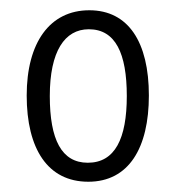

<svg xmlns="http://www.w3.org/2000/svg" viewBox="-20 -743 343 374"><path d="M270 -557C270 -661 230 -723 154 -723C77 -723 32 -660 32 -557C32 -453 73 -389 152 -389C231 -389 270 -455 270 -557ZM77 -556C77 -643 106 -686 153 -686C205 -686 227 -639 227 -556C227 -473 204 -426 151 -426C100 -426 77 -471 77 -556Z"/></svg>

Font: Noto Sans Armenian ExtraCondensed Light
Style: Regular
Weight: 300
Width: 2
Designer: Monotype Design Team
Foundry: Monotype Imaging Inc.
Version: Version 2.008